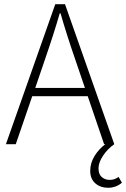

<svg xmlns="http://www.w3.org/2000/svg" viewBox="-20 -679 594 904"><path d="M188 -388.2 146 -265.1H379.9L337.9 -388.2Q292 -521 265.1 -616.2H261.2Q233.9 -521 188 -388.2ZM476.1 0H470.2L393.1 -226.1H131.8L54.2 0H7.8L240.2 -659.2H286.1L518.1 0Q487.3 21 465.6 53.5Q443.8 85.9 443.8 113.5Q443.8 141.1 459 154.5Q474.1 168 497.1 168Q520 168 538.1 153.8L554.2 181.2Q525.9 205.1 489.3 205.1Q452.6 205.1 428.7 184.1Q404.8 163.1 404.8 125.5Q404.8 87.9 425.8 54.4Q446.8 21 476.1 0Z"/></svg>

Font: SourceSansPro-Light
Style: Regular
Weight: 300
Designer: Paul D. Hunt
Foundry: Adobe Systems Incorporated
Version: Version 2.020;PS 2.0;hotconv 1.0.86;makeotf.lib2.5.63406